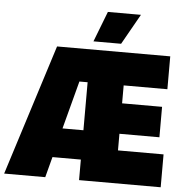

<svg xmlns="http://www.w3.org/2000/svg" viewBox="-74 -966 1004 1024"><g transform="rotate(5 428.5 -453.5)"><path d="M639 -907H462L399 -744H547ZM-14 0H206L235 -110H387V0H824V-176H580V-265H794V-428H580V-524H814V-700H208ZM275 -267 343 -524H387V-267Z"/></g></svg>

Font: Fixel Text Black
Style: Regular
Weight: 900
Width: 4
Designer: AlfaBravo + MacPaw
Foundry: Kyrylo Tkachov, Marchela Mozhyna, Serhii Makarenko, Maria Weinstein, Zakhar Kryvoshyya
Version: Version 1.211